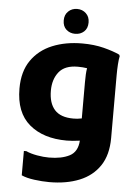

<svg xmlns="http://www.w3.org/2000/svg" viewBox="-64 -804 792 1092"><g transform="rotate(5 332.0 -257.5)"><path d="M259 240Q219 240 173.5 234Q128 228 100 215V76H114Q140 88 177 94.5Q214 101 245 101Q317 101 362.5 77.5Q408 54 412 -10Q390 -7 372 -5.5Q354 -4 337 -4Q203 -4 123.5 -71.5Q44 -139 44 -276Q44 -373 88 -436.5Q132 -500 207.5 -531Q283 -562 378 -562Q446 -562 501 -548Q556 -534 592 -517L596 -509Q592 -491 590 -461Q588 -431 588 -400Q588 -369 588 -348V-41Q588 56 546.5 118Q505 180 431 210Q357 240 259 240ZM223 -279Q223 -208 257 -170Q291 -132 364 -132Q375 -132 386.5 -133Q398 -134 412 -137V-344Q412 -367 413 -387.5Q414 -408 417 -424Q406 -426 392 -427Q378 -428 364 -428Q290 -428 256.5 -386Q223 -344 223 -279ZM332 -613Q302 -613 281.5 -631.5Q261 -650 261 -684Q261 -716 281.5 -735.5Q302 -755 332 -755Q362 -755 382.5 -735.5Q403 -716 403 -684Q403 -650 382.5 -631.5Q362 -613 332 -613Z"/></g></svg>

Font: Kufam
Style: Bold
Weight: 700
Designer: Wael Morcos, Artur Schmal
Foundry: Original Type
Version: Version 1.300; ttfautohint (v1.8.3)